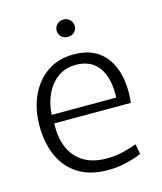

<svg xmlns="http://www.w3.org/2000/svg" viewBox="-107 -773 726 862"><g transform="rotate(-15 256.0 -341.5)"><path d="M289 11Q205 11 150 -24.5Q95 -60 68.5 -121Q42 -182 42 -259Q42 -338 70 -399Q98 -460 149.5 -495.5Q201 -531 273 -531Q346 -531 391.5 -495.5Q437 -460 455.5 -397.5Q474 -335 465 -254H109Q106 -193 125 -145Q144 -97 187 -69Q230 -41 297 -41Q342 -41 379 -51Q416 -61 437 -69L446 -22Q420 -10 377.5 0.5Q335 11 289 11ZM270 -483Q220 -483 184.5 -456.5Q149 -430 129.5 -387Q110 -344 108 -294H407Q408 -299 408 -303.5Q408 -308 408 -311Q408 -392 373 -437.5Q338 -483 270 -483ZM269 -613Q251 -613 239 -624.5Q227 -636 227 -653Q227 -670 239 -682Q251 -694 269 -694Q287 -694 299 -682Q311 -670 311 -653Q311 -636 299 -624.5Q287 -613 269 -613Z"/></g></svg>

Font: Murecho Light
Style: Regular
Weight: 300
Designer: Neil Summerour
Foundry: Positype
Version: Version 1.010; ttfautohint (v1.8.3)